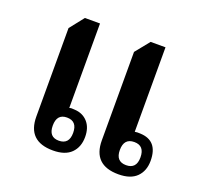

<svg xmlns="http://www.w3.org/2000/svg" viewBox="-102 -668 831 788"><g transform="rotate(20 313.5 -274.0)"><path d="M203 4Q256 4 282.5 -22.5Q309 -49 309 -93Q309 -134 287.5 -158Q266 -182 231 -184Q215 -186 207 -183V-552H141L92 -490V-104Q92 4 203 4ZM489 4Q542 4 568.5 -22.5Q595 -49 595 -93Q595 -181 517 -184Q503 -185 493 -183V-552H428L378 -490V-104Q378 4 489 4ZM212 -42Q168 -42 168 -92Q168 -143 212 -143Q257 -143 257 -92Q257 -42 212 -42ZM506 -42Q461 -42 461 -92Q461 -143 506 -143Q551 -143 551 -92Q551 -42 506 -42Z"/></g></svg>

Font: Noto Serif Thai SemiCondensed Semi
Style: Regular
Weight: 600
Width: 4
Designer: Monotype Design Team
Foundry: Monotype Imaging Inc.
Version: Version 1.901